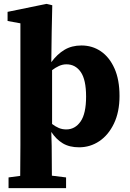

<svg xmlns="http://www.w3.org/2000/svg" viewBox="-20 -743 668 988"><path d="M24 225V170L84 162Q84 119 84.5 80Q85 41 85 4V-623L19 -635V-682L219 -723L249 -716L246 -578L244 -423Q274 -464 311.5 -486.5Q349 -509 399 -509Q455 -509 499 -479Q543 -449 569 -391Q595 -333 595 -249Q595 -167 566.5 -107.5Q538 -48 491 -16.5Q444 15 387 15Q337 15 303 -5.5Q269 -26 244 -64L246 8Q246 43 246.5 81.5Q247 120 247 161L320 170V225ZM322 -412Q302 -412 283.5 -403.5Q265 -395 248 -382V-105Q265 -92 282.5 -84.5Q300 -77 321 -77Q366 -77 394.5 -117.5Q423 -158 423 -246Q423 -333 395.5 -372.5Q368 -412 322 -412Z"/></svg>

Font: Source Serif 4 SmText
Style: Bold
Weight: 700
Designer: Frank Grießhammer
Foundry: Adobe
Version: Version 4.005;hotconv 1.1.0;makeotfexe 2.6.0